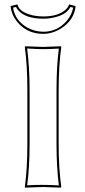

<svg xmlns="http://www.w3.org/2000/svg" viewBox="-20 -861 391 884"><path d="M106 -444.8Q106 -559.6 94.2 -645L96.2 -647.9Q97.7 -647.9 178.2 -645Q178.2 -645 261.2 -647.9L262.2 -645Q250.5 -564.9 250 -444.8V-200.2Q250 -85.4 262.2 0L259.8 2.9Q258.3 2.9 178.2 0Q178.2 0 95.2 2.9L94.2 0Q106 -81.5 106 -200.2ZM328.1 -833Q321.8 -768.6 261.2 -730Q222.2 -705.6 179.2 -705.1Q103.5 -705.1 57.6 -762.2Q32.2 -794.9 28.8 -833L60.1 -840.8Q69.8 -803.2 134.3 -789.6Q156.2 -785.2 179.2 -785.2Q247.6 -785.2 282.7 -816.9Q294.9 -828.6 297.9 -840.8ZM116.2 -444.8V-200.2Q116.2 -87.4 105 -7.8Q149.4 -10.3 178.2 -9.8Q207 -9.8 251 -7.3Q240.2 -91.8 240.2 -200.2V-444.8Q240.2 -558.1 251 -637.2Q206.5 -634.8 178.2 -634.8Q149.4 -634.8 105 -637.7Q116.2 -552.7 116.2 -444.8ZM316.9 -825.7 304.2 -829.1Q284.7 -788.6 211.4 -777.3Q194.8 -774.9 179.2 -774.9Q96.2 -774.9 62 -815.9Q56.6 -822.8 53.7 -829.1L40 -825.7Q49.8 -765.6 106.9 -733.4Q140.6 -715.3 179.2 -714.8Q244.6 -714.8 288.1 -766.1Q311 -793.9 316.9 -825.7Z"/></svg>

Font: Linux Biolinum Outline O
Style: Bold
Weight: 700
Designer: Philipp H. Poll
Foundry: Philipp H. Poll
Version: Version 0.9.2